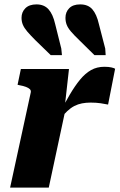

<svg xmlns="http://www.w3.org/2000/svg" viewBox="-20 -854 544 874"><path d="M26 0H202L281 -369L275 -370L294 -540H75L60 -468L69 -466Q86 -463 98 -458.5Q110 -454 116 -448Q122 -442 120 -433ZM504 -541Q500 -544 487.5 -547Q475 -550 455 -550Q421 -550 394.5 -535Q368 -520 344.5 -491.5Q321 -463 297.5 -423Q274 -383 248 -332L255 -313Q271 -334 286.5 -348.5Q302 -363 318.5 -371.5Q335 -380 353.5 -383.5Q372 -387 392 -387Q418 -387 438 -384Q458 -381 472 -378ZM430 -745 459 -633 461 -603H410L342 -670Q317 -694 303 -710.5Q289 -727 283.5 -741.5Q278 -756 278 -773Q278 -799 295 -816.5Q312 -834 345 -834Q381 -834 400.5 -811.5Q420 -789 430 -745ZM231 -745 259 -633 262 -603H211L142 -670Q118 -694 104 -710.5Q90 -727 84 -741.5Q78 -756 78 -773Q78 -799 95.5 -816.5Q113 -834 146 -834Q181 -834 201 -811.5Q221 -789 231 -745Z"/></svg>

Font: Roboto Serif 20pt
Style: Bold Italic
Weight: 700
Italic angle: -10°
Version: Version 1.007